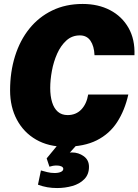

<svg xmlns="http://www.w3.org/2000/svg" viewBox="-20 -730 700 971"><path d="M309 12Q225 12 162.5 -24Q100 -60 65.5 -124.5Q31 -189 31 -273Q31 -366 56 -446Q81 -526 128.5 -585Q176 -644 244 -677Q312 -710 398 -710Q477 -710 537 -678.5Q597 -647 630 -589Q663 -531 660 -451H458Q456 -497 437.5 -524Q419 -551 384 -551Q344 -551 315.5 -525Q287 -499 269 -458.5Q251 -418 242.5 -372Q234 -326 234 -285Q234 -244 243.5 -213Q253 -182 272.5 -165Q292 -148 322 -148Q364 -148 391 -176Q418 -204 426 -252H629Q611 -172 572.5 -112.5Q534 -53 469.5 -20.5Q405 12 309 12ZM269 221Q243 221 219.5 217Q196 213 172 204L187 132Q201 136 219 140.5Q237 145 256 145Q275 145 287.5 139.5Q300 134 300 124Q300 116 290.5 111.5Q281 107 267 107Q257 107 248 108.5Q239 110 230 113L216 71L300 -31L376 -6L333 42Q336 41 339 41Q342 41 344 41Q377 41 403.5 60Q430 79 430 114Q430 152 406.5 176Q383 200 346 210.5Q309 221 269 221Z"/></svg>

Font: Azeret Mono Thin ExtraBold
Style: Italic
Weight: 800
Italic angle: -12°
Version: Version 1.002